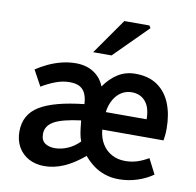

<svg xmlns="http://www.w3.org/2000/svg" viewBox="-83 -829 946 926"><g transform="rotate(10 390.0 -366.0)"><path d="M192 12Q149 12 116 -6Q83 -24 64.5 -56.5Q46 -89 46 -132Q46 -215 115 -257.5Q184 -300 332 -316Q331 -342 323 -363Q315 -384 296.5 -396Q278 -408 244 -408Q210 -408 175.5 -395Q141 -382 108 -362L66 -439Q93 -457 124 -471.5Q155 -486 189 -494.5Q223 -503 258 -503Q309 -503 345.5 -479.5Q382 -456 398 -414Q427 -456 464.5 -479.5Q502 -503 550 -503Q615 -503 658 -473Q701 -443 722 -390Q743 -337 743 -268Q743 -251 741.5 -236Q740 -221 738 -210H438Q442 -169 460 -140Q478 -111 507 -95.5Q536 -80 572 -80Q604 -80 631.5 -89Q659 -98 686 -114L724 -40Q690 -16 647 -2Q604 12 557 12Q519 12 487.5 1Q456 -10 431 -29Q406 -48 386 -72Q335 -29 287.5 -8.5Q240 12 192 12ZM228 -82Q258 -82 290 -95.5Q322 -109 348 -136Q341 -153 337.5 -174.5Q334 -196 332 -218L330 -236Q237 -224 198.5 -201.5Q160 -179 160 -140Q160 -109 179 -95.5Q198 -82 228 -82ZM440 -296H640Q640 -353 615 -382.5Q590 -412 548 -412Q520 -412 497.5 -398Q475 -384 460 -358Q445 -332 440 -296ZM330 -570 452 -744H575L582 -732L420 -570Z"/></g></svg>

Font: Source Sans 3 ExtraLight SemiBold
Style: Regular
Weight: 600
Version: Version 3.052;hotconv 1.1.0;makeotfexe 2.6.0